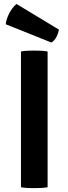

<svg xmlns="http://www.w3.org/2000/svg" viewBox="-20 -942 344 966"><path d="M85.5 -683Q100.5 -686 119.8 -686.8Q139 -687.5 152 -687.5Q166.5 -687.5 184.8 -686.8Q203 -686 219.5 -683V0Q203 3 184.8 3.8Q166.5 4.5 152 4.5Q139 4.5 119.8 3.8Q100.5 3 85.5 0ZM63 -922Q51.5 -913.5 39.8 -897Q28 -880.5 19.5 -860.2Q11 -840 9 -820L238.5 -728Q255 -738 264.2 -756.5Q273.5 -775 276.5 -793Z"/></svg>

Font: Signika Light SemiBold
Style: Regular
Weight: 600
Version: Version 2.003;gftools[0.9.32]